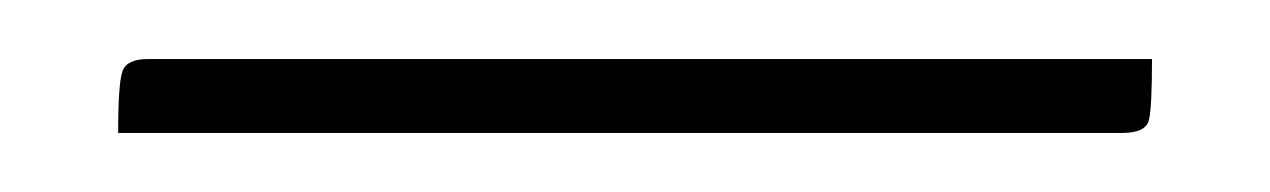

<svg xmlns="http://www.w3.org/2000/svg" viewBox="-20 31 430 65"><path d="M20 76Q20 59 21.5 55Q23 51 30 51H370Q370 67 369 71.5Q368 76 360 76Z"/></svg>

Font: Yanone Kaffeesatz ExtraLight
Style: Regular
Weight: 200
Designer: Yanone (Cyrillic: Daniel Pouzeot, Huerta Tipografica, and Cyreal)
Foundry: Yanone
Version: Version 2.003